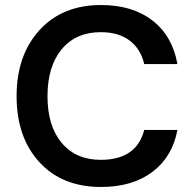

<svg xmlns="http://www.w3.org/2000/svg" viewBox="-20 -732 772 764"><path d="M382 12Q227 12 136.5 -87Q46 -186 46 -349Q46 -512 137 -612Q228 -712 382 -712Q507 -712 586.5 -650.5Q666 -589 686 -477H554Q540 -537 496 -570.5Q452 -604 381 -604Q282 -604 225.5 -536Q169 -468 169 -349Q169 -231 225.5 -163.5Q282 -96 381 -96Q523 -96 554 -215H686Q666 -108 586.5 -48Q507 12 382 12Z"/></svg>

Font: AWOL-DM SemiBold
Style: Regular
Weight: 600
Designer: Colophon Foundry, Jonny Pinhorn, Mikhail Sharanda
Foundry: Colophon Foundry
Version: Version 1.000;Glyphs 3.2.3 (3260)